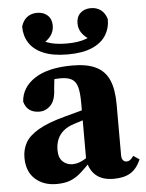

<svg xmlns="http://www.w3.org/2000/svg" viewBox="-54 -787 642 845"><g transform="rotate(-5 267.5 -364.0)"><path d="M162 15.1Q104.2 15.1 67.5 -18.1Q30.8 -51.4 30.8 -112.7Q30.8 -148.8 46.9 -178Q62.9 -207.2 104.9 -232.1Q147 -257 224.5 -277.7Q251.2 -285 277.9 -292.1Q304.6 -299.3 330.8 -306.4Q357 -313.6 383.7 -320.6V-280.3Q351.1 -270.3 319.9 -260.4Q288.7 -250.5 263.4 -242.3Q233.3 -233.2 214.4 -217.2Q195.6 -201.1 187.1 -180Q178.6 -159 178.6 -133.8Q178.6 -99 196.3 -82.4Q214 -65.7 239.5 -65.7Q254.4 -65.7 268.4 -70.5Q282.5 -75.3 300.9 -86.9Q319.2 -98.5 345.8 -118.6L356.2 -67.2H314.2Q289.8 -41.5 268.8 -23Q247.8 -4.6 223.2 5.3Q198.7 15.1 162 15.1ZM414.6 14.2Q363.4 14.2 335.2 -11.1Q307 -36.5 300.6 -80.4V-84.7V-332.3Q300.6 -377.1 293.6 -401.7Q286.6 -426.2 269.1 -436.6Q251.7 -447 219.4 -447Q201 -447 180 -444.2Q159.1 -441.4 125.8 -432.5L194.7 -471.6L187.4 -402.2Q185.4 -352.2 164 -330.5Q142.7 -308.8 114.2 -308.8Q87.5 -308.8 70.2 -321.6Q52.9 -334.4 46.7 -359Q50.8 -421.7 109.6 -460.2Q168.5 -498.6 276.4 -498.6Q340.7 -498.6 380 -479.3Q419.3 -460.1 437.4 -418.9Q455.4 -377.7 455.4 -310.5V-86.1Q455.4 -71.8 461.5 -64.3Q467.6 -56.9 478 -56.9Q486 -56.9 492.9 -61.8Q499.8 -66.7 508.5 -78.9L534.9 -61.1Q516.9 -20.1 488.3 -2.9Q459.7 14.2 414.6 14.2ZM260.2 -548.8Q194.8 -548.8 152.4 -567Q110.1 -585.2 90.4 -616.9Q70.7 -648.5 71 -688.5Q79.5 -716.2 97.8 -729.5Q116 -742.9 141.5 -742.9Q170.1 -742.9 187.8 -726.4Q205.6 -709.8 205.6 -681Q205.6 -651.8 186 -630Q166.3 -608.1 135.5 -595.7L109.5 -651Q139.5 -623.4 173.4 -610.2Q207.3 -597 260.2 -597Q313.1 -597 347.3 -610.2Q381.6 -623.4 410.9 -651L384.9 -595.7Q354.4 -608.1 334.6 -630Q314.8 -651.8 314.8 -681Q314.8 -709.8 332.6 -726.4Q350.3 -742.9 378.9 -742.9Q404.4 -742.9 422.6 -729.5Q440.9 -716.2 449.4 -688.5Q449.7 -648.5 430 -616.9Q410.3 -585.2 368.3 -567Q326.4 -548.8 260.2 -548.8Z"/></g></svg>

Font: Source Serif 4 Variable
Style: Regular
Weight: 400
Designer: Frank Grießhammer
Foundry: Adobe
Version: Version 4.005;hotconv 1.1.0;makeotfexe 2.6.0